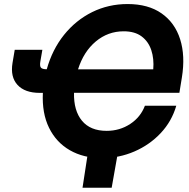

<svg xmlns="http://www.w3.org/2000/svg" viewBox="-20 -759 923 936"><path d="M477.1 11.7Q387.2 11.7 320.6 -26.6Q253.9 -64.9 219 -136.2Q184.1 -207.5 189 -306.2H174.3Q101.1 -306.2 65.4 -345Q29.8 -383.8 41 -452.1L51.8 -516.1H186.5L176.8 -460Q172.9 -437.5 179.4 -429.4Q186 -421.4 208 -421.4Q234.9 -517.6 292.2 -589.1Q349.6 -660.6 429.2 -700Q508.8 -739.3 602.1 -739.3Q702.6 -739.3 767.6 -693.8Q832.5 -648.4 858.2 -567.6Q883.8 -486.8 866.7 -381.3L854.5 -306.6H340.8Q338.9 -219.7 379.6 -170.4Q420.4 -121.1 500 -121.1Q563.5 -121.1 614.5 -154.5Q665.5 -188 686.5 -243.7H839.4Q817.4 -167.5 763.4 -110.1Q709.5 -52.7 635 -20.5Q560.5 11.7 477.1 11.7ZM360.4 -420.9H727.1Q731.4 -472.7 717.5 -514.6Q703.6 -556.6 670.4 -581.5Q637.2 -606.4 583 -606.4Q506.3 -606.4 447 -556.9Q387.7 -507.3 360.4 -420.9ZM382.3 156.2 411.1 -31.2H557.6L524.4 156.2Z"/></svg>

Font: Inter Display
Style: Bold Italic
Weight: 700
Italic angle: -9.39999°
Designer: Rasmus Andersson
Foundry: rsms
Version: Version 4.000;git-a52131595